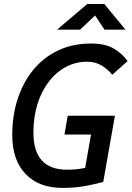

<svg xmlns="http://www.w3.org/2000/svg" viewBox="-20 -918 650 948"><path d="M288.6 9.8Q171.9 9.8 106.2 -59.1Q40.5 -127.9 40.5 -250.5Q40.5 -348.1 67.6 -430.7Q94.7 -513.2 145.5 -574.5Q196.3 -635.7 268.1 -669.4Q339.8 -703.1 429.7 -703.1Q499 -703.1 541.3 -678.5Q583.5 -653.8 609.9 -616.2L534.2 -548.8Q512.2 -576.2 481.4 -594.7Q450.7 -613.3 410.2 -613.3Q354 -613.3 305.7 -587.6Q257.3 -562 221.2 -515.1Q185.1 -468.3 165 -404.3Q145 -340.3 145 -263.2Q145 -80.1 311 -80.1Q360.8 -80.1 400.9 -89.1Q440.9 -98.1 466.8 -104.5L489.7 -19.5Q467.3 -13.2 412.1 -1.7Q356.9 9.8 288.6 9.8ZM388.2 -19.5 445.8 -346.7H547.4L489.7 -19.5ZM298.3 -253.9 314.5 -346.7H544.4L528.3 -253.9ZM261.7 -771.5 411.1 -898.4H495.1L599.6 -771.5H496.1L429.7 -871.6H481.4L375 -771.5Z"/></svg>

Font: Cascadia Code PL
Style: Italic
Weight: 400
Italic angle: -10°
Monospace: yes
Designer: Aaron Bell
Foundry: Saja Typeworks
Version: Version 2404.023